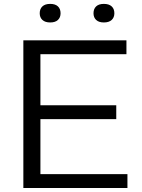

<svg xmlns="http://www.w3.org/2000/svg" viewBox="-20 -942 710 962"><path d="M97 0V-740H613.5V-670.5H182.5V-69.5H618.5V0ZM141 -345V-414.5H562.5V-345ZM500.5 -829.5Q475 -829.5 461.8 -842Q448.5 -854.5 448.5 -875.5Q448.5 -897.5 461.8 -910Q475 -922.5 500.5 -922.5Q526 -922.5 539.5 -910Q553 -897.5 553 -875.5Q553 -854.5 539.5 -842Q526 -829.5 500.5 -829.5ZM231.5 -829.5Q206 -829.5 192.5 -842Q179 -854.5 179 -875.5Q179 -897.5 192.5 -910Q206 -922.5 231.5 -922.5Q257 -922.5 270.2 -910Q283.5 -897.5 283.5 -875.5Q283.5 -854.5 270.2 -842Q257 -829.5 231.5 -829.5Z"/></svg>

Font: Encode Sans SC Expanded
Style: Regular
Weight: 400
Width: 7
Designer: Multiple Designers
Foundry: Impallari Type
Version: Version 3.002